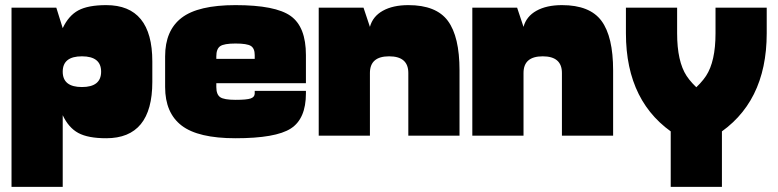

<svg xmlns="http://www.w3.org/2000/svg" viewBox="-20 -530 3040 750"><path d="M25 -500V200H225V-420L200 -500ZM225 -420V-250Q225 -310 300 -310Q375 -310 375 -250H575V-290Q575 -510 395 -510Q324 -510 286 -489.5Q248 -469 225 -420ZM395 10Q575 10 575 -210V-250H375Q375 -190 300 -190Q225 -190 225 -250V-80Q248 -31 286 -10.5Q324 10 395 10Z M1175 -165V-175H975V-165Q975 -151 959.5 -145.5Q944 -140 900 -140Q855 -140 840 -150.5Q825 -161 825 -190V-250H625V-190Q625 -89 689.5 -39.5Q754 10 900 10Q1057 10 1116 -28Q1175 -66 1175 -165ZM1175 -315Q1175 -425 1115.5 -467.5Q1056 -510 900 -510Q754 -510 689.5 -460.5Q625 -411 625 -310V-250H825V-310Q825 -339 840 -349.5Q855 -360 900 -360Q945 -360 960 -350.5Q975 -341 975 -315V-295H1175ZM700 -205H1175V-300H700Z M1225 0H1425V-425L1400 -500H1225ZM1425 -425V-245Q1425 -310 1500 -310Q1575 -310 1575 -245V0H1775V-255Q1775 -387 1729.5 -448.5Q1684 -510 1575 -510Q1515 -510 1475.5 -488Q1436 -466 1425 -425Z M1825 0H2025V-425L2000 -500H1825ZM2025 -425V-245Q2025 -310 2100 -310Q2175 -310 2175 -245V0H2375V-255Q2375 -387 2329.5 -448.5Q2284 -510 2175 -510Q2115 -510 2075.5 -488Q2036 -466 2025 -425Z M2800 -20H2600V200H2800ZM2625 0 2815 -100Q2699 -177 2662 -233.5Q2625 -290 2625 -400V-500H2425V-400Q2425 -125 2625 0ZM2775 0Q2975 -125 2975 -400V-500H2775V-400Q2775 -290 2738 -233.5Q2701 -177 2585 -100L2625 0Z"/></svg>

Font: Millimetre
Style: Extrablack
Weight: 900
Designer: Jérémy Landes
Version: Version 1.0